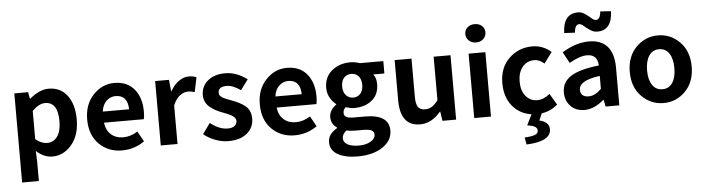

<svg xmlns="http://www.w3.org/2000/svg" viewBox="-58 -1113 6101 1662"><g transform="rotate(-5 2992.0 -282.5)"><path d="M79.1 214.8V-559.6H199.2L209 -502H212.9Q297.9 -574.2 377.9 -574.2Q480.5 -574.2 539.1 -496.6Q597.7 -418.9 597.7 -289.1Q597.7 -150.4 527.8 -68.4Q458 13.7 360.4 13.7Q287.1 13.7 220.7 -46.9L224.6 44.9V214.8ZM447.3 -287.1Q447.3 -453.1 335.9 -453.1Q283.2 -453.1 224.6 -394.5V-149.4Q273.4 -107.4 327.1 -107.4Q380.9 -107.4 414.1 -153.3Q447.3 -199.2 447.3 -287.1Z M965.8 13.7Q845.7 13.7 766.6 -65.4Q687.5 -144.5 687.5 -279.3Q687.5 -410.2 765.1 -492.2Q842.8 -574.2 948.2 -574.2Q1060.5 -574.2 1121.6 -500Q1182.6 -425.8 1182.6 -305.7Q1182.6 -261.7 1175.8 -239.3H830.1Q838.9 -171.9 880.4 -135.3Q921.9 -98.6 985.4 -98.6Q1049.8 -98.6 1111.3 -137.7L1161.1 -47.9Q1073.2 13.7 965.8 13.7ZM828.1 -335.9H1056.6Q1056.6 -394.5 1029.8 -427.2Q1002.9 -460 950.2 -460Q904.3 -460 870.1 -427.7Q835.9 -395.5 828.1 -335.9Z M1302.7 0V-559.6H1422.9L1432.6 -460.9H1436.5Q1466.8 -514.6 1509.3 -544.4Q1551.8 -574.2 1595.7 -574.2Q1630.9 -574.2 1662.1 -561.5L1635.7 -434.6Q1604.5 -444.3 1577.1 -444.3Q1541 -444.3 1505.9 -417.5Q1470.7 -390.6 1448.2 -334V0Z M1888.7 13.7Q1833 13.7 1775.4 -8.3Q1717.8 -30.3 1675.8 -65.4L1742.2 -157.2Q1820.3 -95.7 1892.6 -95.7Q1932.6 -95.7 1953.1 -111.8Q1973.6 -127.9 1973.6 -155.3Q1973.6 -162.1 1971.7 -168.5Q1969.7 -174.8 1965.3 -180.2Q1960.9 -185.5 1956.5 -189.9Q1952.1 -194.3 1943.4 -199.7Q1934.6 -205.1 1929.7 -208.5Q1924.8 -211.9 1912.6 -216.8Q1900.4 -221.7 1895 -224.1Q1889.6 -226.6 1875.5 -231.9Q1861.3 -237.3 1856.4 -239.3Q1825.2 -251 1801.8 -263.7Q1778.3 -276.4 1753.9 -295.9Q1729.5 -315.4 1716.3 -342.3Q1703.1 -369.1 1703.1 -402.3Q1703.1 -478.5 1760.3 -526.4Q1817.4 -574.2 1911.1 -574.2Q2009.8 -574.2 2102.5 -504.9L2036.1 -416Q1968.8 -463.9 1915 -463.9Q1841.8 -463.9 1841.8 -410.2Q1841.8 -401.4 1844.2 -394Q1846.7 -386.7 1854.5 -380.4Q1862.3 -374 1867.7 -369.6Q1873 -365.2 1886.2 -359.4Q1899.4 -353.5 1906.2 -350.6Q1913.1 -347.7 1930.7 -341.3Q1948.2 -335 1955.1 -332Q1989.3 -318.4 2011.7 -307.1Q2034.2 -295.9 2060.1 -276.4Q2085.9 -256.8 2098.6 -228.5Q2111.3 -200.2 2111.3 -163.1Q2111.3 -85.9 2052.7 -36.1Q1994.1 13.7 1888.7 13.7Z M2465.8 13.7Q2345.7 13.7 2266.6 -65.4Q2187.5 -144.5 2187.5 -279.3Q2187.5 -410.2 2265.1 -492.2Q2342.8 -574.2 2448.2 -574.2Q2560.5 -574.2 2621.6 -500Q2682.6 -425.8 2682.6 -305.7Q2682.6 -261.7 2675.8 -239.3H2330.1Q2338.9 -171.9 2380.4 -135.3Q2421.9 -98.6 2485.4 -98.6Q2549.8 -98.6 2611.3 -137.7L2661.1 -47.9Q2573.2 13.7 2465.8 13.7ZM2328.1 -335.9H2556.6Q2556.6 -394.5 2529.8 -427.2Q2502.9 -460 2450.2 -460Q2404.3 -460 2370.1 -427.7Q2335.9 -395.5 2328.1 -335.9Z M2990.2 243.2Q2885.7 243.2 2820.8 206.5Q2755.9 169.9 2755.9 98.6Q2755.9 29.3 2835.9 -16.6V-22.5Q2785.2 -54.7 2785.2 -116.2Q2785.2 -175.8 2846.7 -220.7V-224.6Q2815.4 -248 2793.9 -286.6Q2772.5 -325.2 2772.5 -371.1Q2772.5 -465.8 2838.4 -520Q2904.3 -574.2 2999 -574.2Q3039.1 -574.2 3083 -559.6H3285.2V-452.1H3188.5Q3214.8 -418.9 3214.8 -367.2Q3214.8 -276.4 3154.3 -226.6Q3093.8 -176.8 2999 -176.8Q2969.7 -176.8 2926.8 -190.4Q2903.3 -171.9 2903.3 -141.6Q2903.3 -118.2 2923.3 -106.9Q2943.4 -95.7 2991.2 -95.7H3085.9Q3293.9 -95.7 3293.9 43.9Q3293.9 130.9 3210.9 187Q3127.9 243.2 2990.2 243.2ZM2999 -473.6Q2960 -473.6 2935.5 -446.8Q2911.1 -419.9 2911.1 -371.1Q2911.1 -323.2 2936 -295.4Q2960.9 -267.6 2999 -267.6Q3037.1 -267.6 3061.5 -294.9Q3085.9 -322.3 3085.9 -371.1Q3085.9 -419.9 3061.5 -446.8Q3037.1 -473.6 2999 -473.6ZM3154.3 69.3Q3154.3 41 3131.3 29.8Q3108.4 18.6 3060.5 18.6H2993.2Q2946.3 18.6 2915 10.7Q2877.9 39.1 2877.9 76.2Q2877.9 111.3 2914.1 130.9Q2950.2 150.4 3011.7 150.4Q3073.2 150.4 3113.8 126.5Q3154.3 102.5 3154.3 69.3Z M3555.7 13.7Q3383.8 13.7 3383.8 -210V-559.6H3530.3V-228.5Q3530.3 -165 3548.8 -138.7Q3567.4 -112.3 3608.4 -112.3Q3642.6 -112.3 3668 -127.9Q3693.4 -143.6 3722.7 -181.6V-559.6H3869.1V0H3750L3738.3 -80.1H3734.4Q3655.3 13.7 3555.7 13.7Z M4026.4 0V-559.6H4171.9V0ZM4100.6 -650.4Q4062.5 -650.4 4037.6 -673.3Q4012.7 -696.3 4012.7 -730.5Q4012.7 -765.6 4037.6 -787.6Q4062.5 -809.6 4100.6 -809.6Q4138.7 -809.6 4163.1 -787.6Q4187.5 -765.6 4187.5 -730.5Q4187.5 -696.3 4162.6 -673.3Q4137.7 -650.4 4100.6 -650.4Z M4612.3 10.7 4585.9 70.3Q4670.9 89.8 4670.9 153.3Q4670.9 258.8 4458 267.6L4446.3 206.1Q4512.7 202.1 4538.6 190.9Q4564.5 179.7 4564.5 154.3Q4564.5 134.8 4545.4 122.6Q4526.4 110.4 4477.5 103.5L4523.4 10.7Q4421.9 -3.9 4358.4 -80.6Q4294.9 -157.2 4294.9 -279.3Q4294.9 -414.1 4378.4 -494.1Q4461.9 -574.2 4581.1 -574.2Q4670.9 -574.2 4744.1 -511.7L4673.8 -417Q4630.9 -454.1 4587.9 -454.1Q4523.4 -454.1 4484.4 -406.2Q4445.3 -358.4 4445.3 -279.3Q4445.3 -201.2 4483.9 -153.8Q4522.5 -106.4 4584 -106.4Q4639.6 -106.4 4693.4 -151.4L4751 -53.7Q4692.4 -2 4612.3 10.7Z M4984.4 13.7Q4910.2 13.7 4864.3 -33.2Q4818.4 -80.1 4818.4 -152.3Q4818.4 -242.2 4895 -291.5Q4971.7 -340.8 5140.6 -359.4Q5136.7 -456.1 5045.9 -456.1Q4981.4 -456.1 4891.6 -403.3L4838.9 -500Q4959 -574.2 5072.3 -574.2Q5178.7 -574.2 5232.9 -511.7Q5287.1 -449.2 5287.1 -327.1V0H5168L5156.2 -59.6H5153.3Q5068.4 13.7 4984.4 13.7ZM5032.2 -100.6Q5085 -100.6 5140.6 -156.2V-268.6Q4959 -245.1 4959 -164.1Q4959 -100.6 5032.2 -100.6ZM5153.3 -652.3Q5121.1 -652.3 5092.3 -671.9Q5063.5 -691.4 5041 -710.9Q5018.6 -730.5 5002 -730.5Q4963.9 -730.5 4960 -660.2L4866.2 -665Q4871.1 -833 5001 -833Q5032.2 -833 5061 -813Q5089.8 -793 5111.8 -773.4Q5133.8 -753.9 5150.4 -753.9Q5187.5 -753.9 5193.4 -824.2L5286.1 -818.4Q5281.2 -652.3 5153.3 -652.3Z M5402.3 -279.3Q5402.3 -413.1 5481.9 -493.7Q5561.5 -574.2 5671.9 -574.2Q5782.2 -574.2 5861.3 -494.1Q5940.4 -414.1 5940.4 -279.3Q5940.4 -146.5 5861.3 -66.4Q5782.2 13.7 5671.9 13.7Q5561.5 13.7 5481.9 -66.4Q5402.3 -146.5 5402.3 -279.3ZM5790 -279.3Q5790 -360.4 5759.3 -407.2Q5728.5 -454.1 5671.9 -454.1Q5615.2 -454.1 5584 -407.2Q5552.7 -360.4 5552.7 -279.3Q5552.7 -199.2 5584 -152.8Q5615.2 -106.4 5671.9 -106.4Q5728.5 -106.4 5759.3 -152.8Q5790 -199.2 5790 -279.3Z"/></g></svg>

Font: Gen Shin Gothic Bold
Style: Bold
Weight: 700
Designer: [Source Han Sans]
Ryoko NISHIZUKA  (kana & ideographs); Paul D. Hunt (Latin, Greek & Cyrillic); Wenlong ZHANG  (bopomofo
Version: Version 1.002.20150607